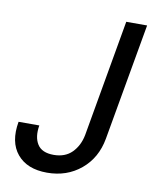

<svg xmlns="http://www.w3.org/2000/svg" viewBox="-80 -761 691 832"><g transform="rotate(10 265.0 -345.0)"><path d="M317.9 -182.1 408.2 -696.8H500L409.2 -182.1Q393.6 -95.7 331.8 -44.4Q270 6.8 183.1 6.8Q95.2 6.8 51.5 -45.7Q7.8 -98.1 23.9 -189H115.2Q106.4 -137.7 126.2 -106Q146 -74.2 198.2 -74.2Q248.5 -74.2 278.6 -104.5Q308.6 -134.8 317.9 -182.1Z"/></g></svg>

Font: SVN-Poppins
Style: Italic
Weight: 400
Italic angle: -10°
Designer: Ninad Kale (Devanagari), Jonny Pinhorn (Latin)
Foundry: Indian Type Foundry
Version: Version 3.002 2017